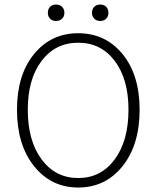

<svg xmlns="http://www.w3.org/2000/svg" viewBox="-20 -818 692 850"><path d="M55.2 -332Q55.2 -486.3 130.6 -578.6Q206.1 -670.9 326.2 -670.9Q446.8 -670.9 522.5 -578.6Q598.1 -486.3 598.1 -332Q598.1 -176.8 522.5 -82.3Q446.8 12.2 326.2 12.2Q206.5 12.2 130.9 -82.3Q55.2 -176.8 55.2 -332ZM103 -332Q103 -194.8 164.3 -112.3Q225.6 -29.8 326.2 -29.8Q426.8 -29.8 487.8 -112.3Q548.8 -194.8 548.8 -332Q548.8 -467.8 488 -548.3Q427.2 -628.9 326.2 -628.9Q225.1 -628.9 164.1 -548.3Q103 -467.8 103 -332ZM191.9 -761.2Q191.9 -778.3 201.9 -788.1Q211.9 -797.9 228 -797.9Q244.1 -797.9 254.6 -787.8Q265.1 -777.8 265.1 -761.2Q265.1 -745.1 254.6 -735.1Q244.1 -725.1 228 -725.1Q211.9 -725.1 201.9 -735.1Q191.9 -745.1 191.9 -761.2ZM387.2 -761.2Q387.2 -778.3 397.5 -788.1Q407.7 -797.9 423.8 -797.9Q439.9 -797.9 450 -788.1Q460 -778.3 460 -761.2Q460 -745.1 450 -735.1Q439.9 -725.1 423.8 -725.1Q407.7 -725.1 397.5 -735.1Q387.2 -745.1 387.2 -761.2Z"/></svg>

Font: Source Sans Pro Light
Style: Regular
Weight: 300
Designer: Paul D. Hunt
Foundry: Adobe Systems Incorporated
Version: Version 2.020;PS 2.0;hotconv 1.0.86;makeotf.lib2.5.63406